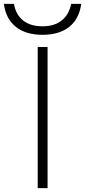

<svg xmlns="http://www.w3.org/2000/svg" viewBox="-83 -973 440 993"><path d="M112 0V-730H163V0ZM137 -793Q50 -793 -1.5 -834.5Q-53 -876 -63 -953H-11Q-1 -897 36.5 -867Q74 -837 137 -837Q198 -837 236 -867Q274 -897 285 -953H337Q327 -876 275.5 -834.5Q224 -793 137 -793Z"/></svg>

Font: M PLUS 1 Light
Style: Regular
Weight: 300
Designer: Coji Morishita
Foundry: UNDERFOREST DESIGN
Version: Version 1.001